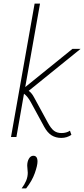

<svg xmlns="http://www.w3.org/2000/svg" viewBox="-20 -760 467 1065"><path d="M41 0 172 -740H202L120 -277L382 -489H427L139 -256Q156 -245 170 -218L244 -82Q262 -48 279 -35Q296 -22 321 -22Q349 -22 368 -35L376 -12Q351 5 320 5Q289 5 266 -9.5Q243 -24 225 -57L151 -193Q133 -226 113 -240L71 0ZM100 285Q116 264 125 242.5Q134 221 134 198Q134 188 132.5 178.5Q131 169 131 159Q131 136 140.5 120Q150 104 165 104Q188 104 188 136Q188 158 173 200.5Q158 243 125 285Z"/></svg>

Font: Livvic Thin
Style: Italic
Weight: 250
Italic angle: -10°
Designer: Jacques Le Bailly, Baron von Fonthausen
Version: Version 1.001; ttfautohint (v1.8.2)